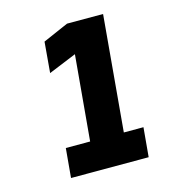

<svg xmlns="http://www.w3.org/2000/svg" viewBox="-82 -769 573 633"><g transform="rotate(-15 205.0 -452.5)"><path d="M84 -205 93 -305H176L202 -596L107 -557L116 -662L203 -700H326L291 -305H358L349 -205Z"/></g></svg>

Font: Share
Style: Bold Italic
Weight: 700
Designer: Ralph du Carrois
Version: Version 1.002